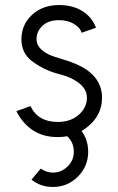

<svg xmlns="http://www.w3.org/2000/svg" viewBox="-20 -532 469 762"><path d="M285 -33 228 -4Q249 6 261 26Q273 45 273 70Q273 104 249 128Q224 153 190 153Q164 153 142 137Q142 137 132.5 148Q123 159 105 181Q141 210 190 210Q248 210 289 169Q330 128 330 70Q330 9 285 -33ZM361 -422Q345 -464 307 -488Q268 -512 215 -512Q149 -512 107 -473Q65 -434 65 -376Q65 -322 106 -290Q127 -274 153.5 -260.5Q180 -247 211 -239Q231 -234 247 -228Q263 -222 276 -214Q325 -186 325 -144Q325 -105 292 -76Q260 -48 209 -48Q131 -48 101 -111L45 -91Q68 -44 109 -16Q150 12 209 12Q282 12 334 -34Q385 -79 385 -144Q385 -198 347 -236Q309 -274 227 -297Q211 -302 197.5 -306.5Q184 -311 173 -316Q125 -340 125 -376Q125 -408 149 -430Q172 -452 215 -452Q247 -452 272 -438Q297 -424 304 -402Z"/></svg>

Font: Unageo
Style: Light
Weight: 300
Designer: Richard Sepsi
Foundry: Richard Sepsi
Version: Version 2.000